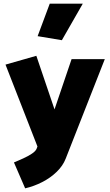

<svg xmlns="http://www.w3.org/2000/svg" viewBox="-20 -807 601 1046"><path d="M180 2Q175 16 154 30Q133 44 106.5 56Q80 68 56 78L117 219Q165 208 210 185Q255 162 289 129Q323 96 338 57L551 -485H370L277 -211L178 -503L10 -455L184 -9ZM317 -588 431 -787H251L185 -610Z"/></svg>

Font: Catamaran Thin Black
Style: Regular
Weight: 900
Version: Version 2.000